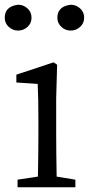

<svg xmlns="http://www.w3.org/2000/svg" viewBox="-33 -790 378 810"><path d="M100 -715Q100 -692 83 -676.5Q66 -661 43 -661Q21 -661 4 -676.5Q-13 -692 -13 -715Q-13 -763 43 -770Q66 -770 83 -754.5Q100 -739 100 -715ZM204 -375V-228Q204 -152 206 -45L285 -32V0H41V-32L127 -45Q129 -152 129 -228V-284Q129 -379 126 -436L36 -442V-475L193 -527L208 -517ZM265 -770Q288 -770 305 -754.5Q322 -739 322 -715Q322 -692 305 -676.5Q288 -661 265 -661Q243 -661 226 -676.5Q209 -692 209 -715Q209 -763 265 -770Z"/></svg>

Font: Han-Nom Khai
Style: Regular
Weight: 400
Version: Version 1.200;June 22, 2023;FontCreator 14.0.0.2814 64-bit